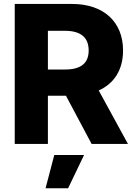

<svg xmlns="http://www.w3.org/2000/svg" viewBox="-20 -748 702 998"><path d="M56.6 0H229V-250.5H322.8L456.1 0H645L493.2 -277.8C573.7 -314 619.6 -385.3 619.6 -485.8C619.6 -634.3 518.6 -727.5 354.5 -727.5H56.6ZM229 -386.7V-587.9H317.9C398.9 -587.9 440.9 -553.7 440.9 -485.8C440.9 -418 398.9 -386.7 318.4 -386.7ZM216.8 230.5H334L417 57.6H262.2Z"/></svg>

Font: Inter ExtraBold
Style: Regular
Weight: 800
Designer: Rasmus Andersson
Foundry: rsms
Version: Version 4.001;git-9221beed3